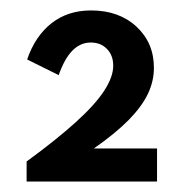

<svg xmlns="http://www.w3.org/2000/svg" viewBox="-20 -861 370 368"><path d="M31 -513V-551.5Q88.5 -593.5 125.2 -626.8Q162 -660 179.5 -686.8Q197 -713.5 197 -735Q197 -755 185 -767.2Q173 -779.5 154 -779.5Q134 -779.5 118.8 -764Q103.5 -748.5 92.5 -717L32 -747Q47.5 -792 78.8 -816.5Q110 -841 154.5 -841Q208 -841 241.5 -810Q275 -779 275 -731Q275 -705.5 263.5 -681.2Q252 -657 226.8 -631.2Q201.5 -605.5 160 -576.5H281V-513Z"/></svg>

Font: Spartan Thin
Style: Bold
Weight: 700
Version: Version 1.004